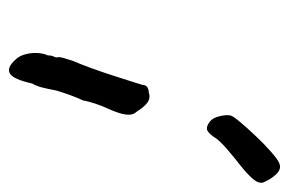

<svg xmlns="http://www.w3.org/2000/svg" viewBox="-124 -507 617 409"><g transform="rotate(90 184.5 -302.5)"><path d="M107 -27Q99 -35 95.5 -48.5Q92 -62 93 -75Q94 -88 98 -96Q98 -104 100.5 -108.5Q103 -113 102 -117Q101 -121 104 -131Q107 -141 110 -150Q117 -166 125.5 -189.5Q134 -213 141.5 -236.5Q149 -260 154.5 -277Q160 -294 161 -298Q161 -310 177 -311Q189 -315 198.5 -308Q208 -301 218 -285Q226 -277 224 -262Q222 -247 211 -223Q207 -215 201.5 -199Q196 -183 194 -171Q190 -163 184.5 -148.5Q179 -134 175 -121Q173 -116 171 -105Q169 -94 166 -82.5Q163 -71 158 -63Q149 -22 136.5 -15Q124 -8 107 -27ZM239 -441Q231 -447 227.5 -462Q224 -477 226 -485Q227 -490 239.5 -505Q252 -520 269.5 -538.5Q287 -557 303.5 -571.5Q320 -586 328 -589Q340 -594 351 -582.5Q362 -571 369 -554Q371 -544 360.5 -532Q350 -520 333.5 -507Q317 -494 301 -480.5Q285 -467 276 -456Q266 -440 258.5 -436Q251 -432 239 -441Z"/></g></svg>

Font: Caveat Medium
Style: Regular
Weight: 500
Designer: Pablo Impallari
Foundry: Pablo Impallari
Version: Version 2.000